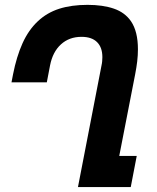

<svg xmlns="http://www.w3.org/2000/svg" viewBox="-20 -763 642 783"><path d="M394 -496.1Q396 -504.9 396.7 -513.7Q397.5 -522.5 397.5 -529.8Q397.5 -569.8 375.7 -591.3Q354 -612.8 312.5 -612.8Q262.2 -612.8 228.5 -582Q194.8 -551.3 184.1 -496.1L170.9 -427.2H26.9L33.2 -460Q47.4 -532.2 71.8 -586.4Q96.2 -640.6 134.3 -676.3Q170.9 -710.9 220.9 -727.1Q271 -743.2 336.9 -743.2Q399.4 -743.2 444.3 -727.8Q489.3 -712.4 514.2 -676.3Q542.5 -634.8 542.5 -562Q542.5 -538.1 539.6 -512.9Q536.6 -487.8 531.2 -460L466.3 -127H537.6L513.2 0H297.9Z"/></svg>

Font: Hack
Style: Bold Italic
Weight: 700
Italic angle: -11°
Monospace: yes
Designer: Christopher Simpkins
Foundry: Christopher Simpkins
Version: Version 2.017; ttfautohint (v1.4.1) -l 4 -r 80 -G 350 -x 0 -